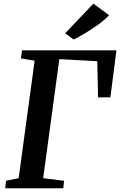

<svg xmlns="http://www.w3.org/2000/svg" viewBox="-20 -1014 647 1034"><path d="M8 0 12.5 -40.5 80.5 -54.5 166.5 -687 93 -699.5 98.5 -743H607L574.5 -490L508 -489.5L504 -684.5L299.5 -695.5L212.5 -54.5L325 -40.5L321 0ZM377 -801 331 -835 483 -994.5 567.5 -932Q541 -904.5 506.5 -879.8Q472 -855 438 -835Q404 -815 377 -801Z"/></svg>

Font: Merriweather 36pt SemiBold
Style: Italic
Weight: 600
Italic angle: -7.8°
Version: Version 2.101